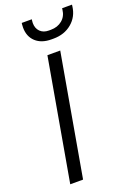

<svg xmlns="http://www.w3.org/2000/svg" viewBox="-170 -976 728 1041"><g transform="rotate(-20 194.0 -456.0)"><path d="M169 -700H243L120 0H46ZM96 -886Q96 -898 97 -904L98 -912H156L155 -904Q154 -899 154 -891Q154 -860 172.5 -841.5Q191 -823 222 -823H234Q273 -823 299.5 -845Q326 -867 330 -904L331 -912H388L387 -904Q380 -845 337 -809Q294 -773 231 -773H219Q162 -773 129 -803.5Q96 -834 96 -886Z"/></g></svg>

Font: Bai Jamjuree
Style: Italic
Weight: 400
Italic angle: -10°
Version: Version 1.000; ttfautohint (v1.6)